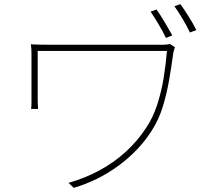

<svg xmlns="http://www.w3.org/2000/svg" viewBox="-20 -870 1040 927"><path d="M736 -824Q753 -800 774.5 -764Q796 -728 812 -699L781 -687Q767 -717 745.5 -753Q724 -789 707 -814ZM851 -850Q868 -826 890 -791.5Q912 -757 928 -725L897 -713Q882 -745 861 -780Q840 -815 822 -840ZM825 -642Q824 -640 822 -634.5Q820 -629 819 -624Q818 -619 817 -616Q808 -550 796.5 -483.5Q785 -417 766 -355Q747 -293 713 -240Q654 -146 555.5 -72.5Q457 1 336 37L311 13Q391 -10 460.5 -47.5Q530 -85 587.5 -137.5Q645 -190 687 -255Q719 -303 739 -364.5Q759 -426 770 -493Q781 -560 786 -624Q775 -624 740 -624Q705 -624 653.5 -624Q602 -624 542 -624Q482 -624 422 -624Q362 -624 308.5 -624Q255 -624 216 -624Q177 -624 162 -624Q162 -616 162 -592Q162 -568 162 -536.5Q162 -505 162 -474Q162 -443 162 -420Q162 -397 162 -390Q162 -380 162.5 -369Q163 -358 164 -344H130Q132 -358 132 -370Q132 -382 132 -390Q132 -399 132 -427.5Q132 -456 132 -492Q132 -528 132 -560Q132 -592 132 -606Q132 -620 131.5 -631.5Q131 -643 129 -656Q146 -655 168 -654.5Q190 -654 220 -654Q226 -654 256.5 -654Q287 -654 333 -654Q379 -654 434 -654Q489 -654 544 -654Q599 -654 647 -654Q695 -654 727.5 -654Q760 -654 769 -654Q776 -654 785 -655Q794 -656 800 -658Z"/></svg>

Font: Noto Sans TC Thin
Style: Regular
Weight: 100
Designer: Ryoko NISHIZUKA 西塚涼子 (kana, bopomofo & ideographs); Paul D. Hunt (Latin, Greek & Cyrillic); Sandoll Communications 산돌커뮤니
Foundry: Adobe
Version: Version 2.004-H2;hotconv 1.0.118;makeotfexe 2.5.65603